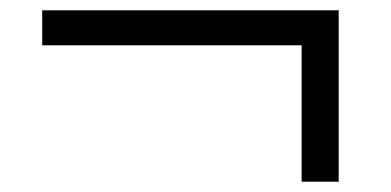

<svg xmlns="http://www.w3.org/2000/svg" viewBox="-20 -436 760 373"><path d="M638 -83V-416H62V-348H566V-83Z"/></svg>

Font: mjx-stx-n
Style: Regular
Weight: 500
Version: 1.0.0